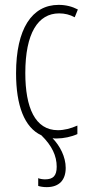

<svg xmlns="http://www.w3.org/2000/svg" viewBox="-20 -559 360 789"><path d="M214 10C241 10 274 3 298 -8V-43C271 -31 244 -24 218 -24C124 -24 84 -117 84 -259C84 -422 136 -504 223 -504C246 -504 267 -499 287 -488L300 -520C277 -532 251 -539 221 -539C111 -539 46 -440 46 -258C46 -126 80 -35 150 -3C194 40 213 82 213 126C213 164 198 178 165 178C155 178 143 176 137 173V205C146 208 158 210 172 210C224 210 250 180 250 131C250 85 226 40 196 9C202 10 208 10 214 10Z"/></svg>

Font: Noto Sans ExtraCondensed ExtraLight
Style: Regular
Weight: 200
Width: 2
Designer: Monotype Design Team
Foundry: Monotype Imaging Inc.
Version: Version 2.013